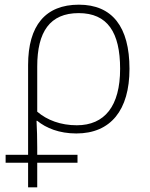

<svg xmlns="http://www.w3.org/2000/svg" viewBox="-20 -560 640 820"><path d="M4 135H100V240H139V135H311V101H139V70C139 28 138 -4 136 -44H139C177 -13 233 10 306 10C453 10 533 -90 533 -266C533 -446 459 -540 317 -540C174 -540 100 -451 100 -282V101H4ZM308 -25C239 -25 181 -47 139 -83V-276C139 -424 193 -504 316 -504C439 -504 493 -422 493 -266C493 -107 427 -25 308 -25Z"/></svg>

Font: Noto Sans Mono ExtraLight
Style: Regular
Weight: 200
Designer: Monotype Design Team
Foundry: Monotype Imaging Inc.
Version: Version 2.014